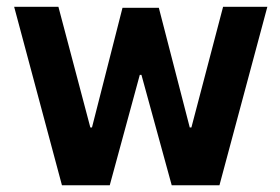

<svg xmlns="http://www.w3.org/2000/svg" viewBox="-20 -553 837 573"><path d="M551.2 -172.6H546.3L454 -529.8H345.6L254.5 -172.6H249.6L154.3 -532.8H22.2L164.9 0H307.5L397.2 -329.6H402.1L492.5 0H634.9L777.9 -532.8H645.8Z"/></svg>

Font: Estedad-FD VF
Style: Regular
Weight: 100
Designer: Amin Abedi
Version: Version 7.3